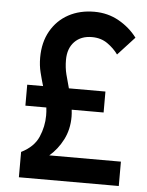

<svg xmlns="http://www.w3.org/2000/svg" viewBox="-51 -743 603 785"><g transform="rotate(5 250.0 -350.5)"><path d="M56 0V-104Q108 -130 126.5 -173Q145 -216 145 -261Q145 -269 144.5 -277.5Q144 -286 143 -294H57V-380H122Q114 -407 107 -435Q100 -463 100 -495Q100 -558 126.5 -604.5Q153 -651 199 -676Q245 -701 305 -701Q360 -701 405.5 -675.5Q451 -650 481 -610L412 -535Q395 -559 368 -578Q341 -597 304 -597Q259 -597 232.5 -569.5Q206 -542 206 -495Q206 -463 213 -435.5Q220 -408 228 -380H378V-294H247Q249 -278 249 -265Q249 -213 227.5 -171Q206 -129 172 -100H466V0Z"/></g></svg>

Font: Radio Canada Condensed Medium
Style: Regular
Weight: 500
Width: 3
Designer: Charles Daoud, Etienne Aubert Bonn, Alexandre Saumier Demers, Jacques Le Bailly
Foundry: Radio-Canada
Version: Version 2.104; ttfautohint (v1.8.4.7-5d5b);gftools[0.9.28.de